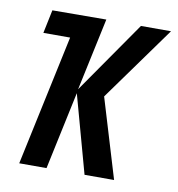

<svg xmlns="http://www.w3.org/2000/svg" viewBox="-66 -602 614 663"><g transform="rotate(10 240.5 -270.5)"><path d="M44.4 0 142.1 -458H48.3L65.4 -540L254.4 -541L200.2 -287.1L376 -540H481.4L293 -278.3L377 0H273.4L198.2 -272.9L140.1 0Z"/></g></svg>

Font: Open Sans Condensed SemiBold
Style: Italic
Weight: 600
Width: 3
Italic angle: -12°
Designer: Monotype Design Team
Foundry: Monotype Imaging Inc.
Version: Version 3.000; ttfautohint (v1.8.4)